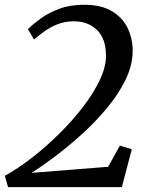

<svg xmlns="http://www.w3.org/2000/svg" viewBox="-25 -768 614 788"><path d="M8 0 -5 -46.5Q47 -75 104.2 -119.2Q161.5 -163.5 215.8 -216.8Q270 -270 314 -327Q358 -384 384 -438.5Q410 -493 410 -539Q410 -609 373.2 -644.8Q336.5 -680.5 278.5 -680.5Q239.5 -680.5 208.5 -667.5Q177.5 -654.5 154 -637Q130.5 -619.5 114.5 -606L89.5 -648.5Q110 -668.5 141.8 -691.8Q173.5 -715 218 -731.8Q262.5 -748.5 321 -748.5Q390 -748.5 434 -722.2Q478 -696 498.8 -653Q519.5 -610 519.5 -560Q519.5 -501 490.5 -441.2Q461.5 -381.5 414 -324.5Q366.5 -267.5 310.8 -217Q255 -166.5 200.8 -125.8Q146.5 -85 104.5 -58.5L419 -83.5L467 -170.5L516 -155.5L475 0Z"/></svg>

Font: Merriweather
Style: Italic
Weight: 400
Italic angle: -7.8°
Designer: Eben Sorkin
Foundry: Eben Sorkin
Version: Version 2.100